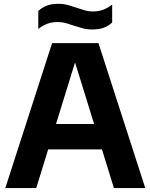

<svg xmlns="http://www.w3.org/2000/svg" viewBox="-20 -960 768 980"><path d="M7 0 246 -740H482.5L721.5 0H561.5L354.5 -669H371.5L165 0ZM173 -197.5 208 -327H520L554.5 -197.5ZM450 -809.5Q423.5 -809.5 400.5 -816Q377.5 -822.5 355.5 -829.5Q336 -836.5 316.2 -842Q296.5 -847.5 275 -847.5Q244.5 -847.5 221.5 -838.8Q198.5 -830 175.5 -812.5V-904Q195.5 -922.5 219.8 -931.5Q244 -940.5 278 -940.5Q305 -940.5 328 -934Q351 -927.5 372.5 -920Q392.5 -913 412.2 -907.2Q432 -901.5 453 -901.5Q483.5 -901.5 506.5 -910.2Q529.5 -919 552.5 -936.5V-845Q533 -827 508.5 -818.2Q484 -809.5 450 -809.5Z"/></svg>

Font: Encode Sans Condensed Thin
Style: Bold
Weight: 700
Version: Version 3.002